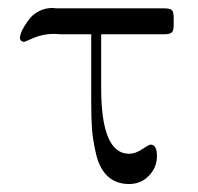

<svg xmlns="http://www.w3.org/2000/svg" viewBox="-20 -451 498 482"><path d="M30 -358Q30 -359 32 -366Q34 -373 40.5 -384Q47 -395 55.5 -405.5Q64 -416 79 -423.5Q94 -431 112 -431Q114 -431 117 -430.5Q120 -430 121 -430H393Q406 -430 411 -426Q416 -422 416 -407V-387Q416 -373 410.5 -369Q405 -365 393 -365H234V-230Q234 -65 304 -65Q320 -65 337 -76.5Q354 -88 358 -88Q374 -88 374 -59Q374 -31 354 -10Q334 11 304 11Q272 11 251 -8Q230 -27 221.5 -63Q213 -99 211 -126.5Q209 -154 209 -195V-365H133Q130 -365 124.5 -365.5Q119 -366 116 -366Q88 -366 65 -356Q42 -346 41 -346Q30 -346 30 -358Z"/></svg>

Font: CMU Serif
Style: Roman
Weight: 500
Version: Version 0.7.0